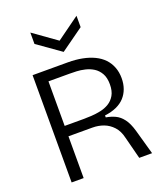

<svg xmlns="http://www.w3.org/2000/svg" viewBox="-160 -1003 954 1110"><g transform="rotate(-20 317.5 -448.0)"><path d="M87 0V-660H304Q352 -660 392.5 -652Q433 -644 465 -628.5Q497 -613 519 -590Q541 -567 553 -536Q565 -505 565 -468Q565 -433 554.5 -404Q544 -375 524 -353Q504 -331 473 -317Q442 -303 401 -298V-286Q431 -281 457 -269Q483 -257 504 -229.5Q525 -202 539 -153L582 0H503L468 -136Q458 -180 433.5 -206.5Q409 -233 377 -245Q345 -257 308 -257H161V0ZM161 -321H277Q298 -321 325.5 -322.5Q353 -324 382 -330Q411 -336 435 -350.5Q459 -365 474 -391Q489 -417 489 -458Q489 -499 474 -525Q459 -551 436 -565.5Q413 -580 385.5 -586.5Q358 -593 333.5 -594Q309 -595 291 -595H161ZM159 -896 302 -794 443 -896V-826L302 -725L159 -826Z"/></g></svg>

Font: Bricolage Grotesque Light
Style: Regular
Weight: 300
Designer: Mathieu Triay
Foundry: Atelier Triay
Version: Version 1.000;gftools[0.9.30]